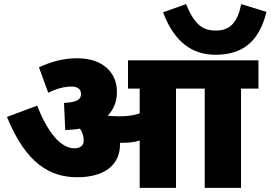

<svg xmlns="http://www.w3.org/2000/svg" viewBox="-20 -916 1319 936"><path d="M1279 -858 1156 -896C1138 -808 1104 -767 1031 -767C966 -767 927 -799 887 -896L775 -856C830 -709 919 -649 1030 -649C1154 -649 1241 -704 1279 -858ZM565 -212C565 -215 565 -218 565 -220C569 -220 574 -220 578 -220C607 -220 634 -222 661 -231V0H838V-484H978V0H1155V-484H1240V-622H604V-484H661V-363C631 -353 599 -349 561 -349C539 -349 521 -350 505 -352C535 -383 550 -422 550 -468C550 -562 482 -632 356 -632C283 -632 222 -612 170 -588L215 -464C254 -483 292 -494 328 -494C355 -494 375 -484 375 -458C375 -432 358 -418 292 -414L298 -282C324 -283 348 -285 370 -289C382 -272 388 -252 388 -231C388 -206 371 -193 343 -193C273 -193 210 -277 161 -401L14 -346C107 -117 225 -52 357 -52C488 -52 565 -111 565 -212Z"/></svg>

Font: Noto Sans Black
Style: Italic
Weight: 900
Italic angle: -12°
Designer: Monotype Design Team
Foundry: Monotype Imaging Inc.
Version: Version 2.013